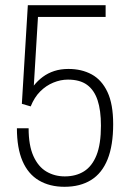

<svg xmlns="http://www.w3.org/2000/svg" viewBox="-20 -706 491 738"><path d="M228 12Q171 12 129.5 -12.5Q88 -37 66.5 -87Q45 -137 45 -213H90Q90 -147 108.5 -106Q127 -65 158.5 -46.5Q190 -28 229 -28Q272 -28 303 -47.5Q334 -67 351 -109.5Q368 -152 368 -223Q368 -282 355 -321Q342 -360 314.5 -380Q287 -400 241 -400Q213 -400 185 -388.5Q157 -377 134.5 -354.5Q112 -332 98 -297L64 -307L87 -686H386V-641H126L110 -377Q125 -396 144.5 -410.5Q164 -425 188.5 -433Q213 -441 243 -441Q294 -441 332.5 -420Q371 -399 393 -352.5Q415 -306 415 -229Q415 -147 393.5 -93.5Q372 -40 330 -14Q288 12 228 12Z"/></svg>

Font: Archivo Condensed Thin
Style: Regular
Weight: 250
Width: 3
Designer: Hector Gatti
Foundry: Omnibus-Type
Version: Version 2.001